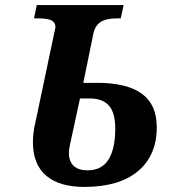

<svg xmlns="http://www.w3.org/2000/svg" viewBox="-20 -734 703 763"><path d="M195.8 -604Q196.8 -609.4 198.5 -616.2Q200.2 -623 200.2 -627Q200.2 -644 185.3 -652.6Q170.4 -661.1 127.9 -661.1H115.2L126 -713.9H471.2L460 -661.1H446.8Q400.9 -661.1 379.2 -646.2Q357.4 -631.3 351.1 -600.1L311 -404.8H366.2Q483.9 -404.8 543.5 -361.8Q603 -318.8 603 -228Q603 -116.7 528.6 -54Q454.1 8.8 314.9 8.8Q215.8 8.8 163.3 -36.1Q110.8 -81.1 110.8 -168.9Q110.8 -186 113 -205.3Q115.2 -224.6 120.1 -245.1ZM256.8 -152.8Q253.9 -138.2 253.9 -126Q253.9 -92.3 272.9 -74.7Q292 -57.1 327.1 -57.1Q384.8 -57.1 411.4 -100.3Q438 -143.6 438 -223.1Q438 -286.1 412.8 -314.5Q387.7 -342.8 335.9 -342.8H297.9Z"/></svg>

Font: Droid Serif
Style: Bold Italic
Weight: 700
Italic angle: -12°
Designer: Monotype Design team
Foundry: Monotype Imaging Inc.
Version: Version 1.03